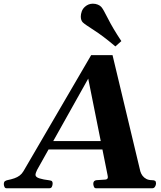

<svg xmlns="http://www.w3.org/2000/svg" viewBox="-79 -1002 857 1022"><path d="M493.7 -69.3 390.6 -583.5 118.7 -98.1Q116.2 -93.3 113 -85Q109.9 -76.7 109.9 -71.3Q109.9 -59.1 131.1 -52.5Q152.3 -45.9 182.1 -42.5Q194.8 -41 198 -36.9Q201.2 -32.7 201.2 -25.4Q201.2 -17.1 197.5 -8.5Q193.8 0 184.1 0H-44.9Q-52.2 0 -55.4 -7.6Q-58.6 -15.1 -58.6 -21.5Q-58.6 -34.2 -52 -38.1Q-45.4 -42 -40 -43Q-18.6 -47.4 -2.4 -53Q13.7 -58.6 25.6 -67.6Q37.6 -76.7 45.9 -90.8L406.2 -708.5H520L668 -89.8Q671.9 -76.7 679.9 -66.2Q688 -55.7 700.4 -49.3Q712.9 -43 730 -43Q741.7 -43 746.6 -39.3Q751.5 -35.6 751.5 -25.9Q751.5 -16.6 746.1 -8.3Q740.7 0 732.4 0H431.6Q423.8 0 420.7 -8.8Q417.5 -17.6 417.5 -23.4Q417.5 -41.5 435.1 -43Q467.8 -45.4 481.4 -46.1Q495.1 -46.9 495.1 -59.6Q495.1 -62 493.7 -69.3ZM149.4 -206.5 168.9 -251H484.9L494.6 -206.5ZM535.2 -754.9Q468.8 -811 420.4 -841.8Q372.1 -872.6 361.8 -882.8Q351.1 -893.6 351.1 -914.1Q351.1 -926.8 356.2 -941.2Q361.3 -955.6 373.5 -966.3Q391.6 -982.4 415.5 -982.4Q429.7 -982.4 441.9 -977.3Q454.1 -972.2 460.4 -964.8Q470.2 -954.1 495.6 -903.3Q521 -852.5 566.9 -783.2Z"/></svg>

Font: Gelasio
Style: Bold Italic
Weight: 700
Italic angle: -8.5°
Designer: Eben Sorkin
Foundry: Eben Sorkin
Version: Version 1.008